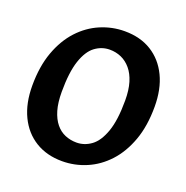

<svg xmlns="http://www.w3.org/2000/svg" viewBox="-118 -735 829 858"><g transform="rotate(20 297.0 -306.0)"><path d="M266.7 14.9Q193.5 14.9 139.5 -18.3Q85.4 -51.5 56 -112.7Q26.6 -173.8 26.6 -257.1Q26.6 -348.8 51.8 -418Q77 -487.1 120.1 -533.7Q163.2 -580.2 218.2 -603.5Q273.2 -626.9 332.8 -626.9Q407 -626.9 460.5 -593.7Q514.1 -560.5 543.5 -499.6Q572.9 -438.7 572.9 -354.9Q572.9 -263.2 547.7 -194Q522.5 -124.9 479.4 -78.3Q436.3 -31.8 381.3 -8.5Q326.3 14.9 266.7 14.9ZM298.9 -85.4Q336.3 -85.4 368.4 -108.8Q400.5 -132.3 420 -187.4Q439.6 -242.5 439.6 -336.1Q439.6 -385.9 428.7 -421.8Q417.8 -457.6 398 -480.9Q378.3 -504.1 352.8 -515.4Q327.3 -526.6 298 -526.6Q260.1 -526.6 228.4 -503.1Q196.8 -479.6 178.3 -424.5Q159.8 -369.4 159.8 -275.9Q159.8 -225 170.4 -188.8Q181.1 -152.7 199.9 -129.8Q218.6 -106.8 244.1 -96.1Q269.7 -85.4 298.9 -85.4Z"/></g></svg>

Font: Ancizar Sans Thin
Style: Italic
Weight: 100
Italic angle: -4°
Designer: Cesar Puertas, Viviana Monsalve, Julian Moncada, Julian Prieto, Jose Castro, Mariel Hernandez, Felipe Aragon, Sara Alarc
Version: Version 8.100